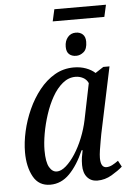

<svg xmlns="http://www.w3.org/2000/svg" viewBox="-58 -877 625 930"><g transform="rotate(-5 255.0 -412.5)"><path d="M229 -777 242 -835H493L480 -777ZM328 -601Q307 -601 294 -612.5Q281 -624 281 -649Q281 -677 296 -695Q311 -713 335 -713Q356 -713 369 -701Q382 -689 382 -665Q382 -630 365 -615.5Q348 -601 328 -601ZM149 10Q93 10 66.5 -38Q40 -86 40 -157Q40 -205 52 -258.5Q64 -312 87 -363Q110 -414 143 -455.5Q176 -497 218 -521.5Q260 -546 311 -546Q343 -546 370 -536Q397 -526 414 -510L454 -536H484L416 -214Q414 -203 410 -181Q406 -159 402.5 -136Q399 -113 399 -98Q399 -51 427 -51Q441 -51 455.5 -58.5Q470 -66 485 -77L501 -47Q481 -29 448 -9.5Q415 10 378 10Q347 10 328.5 -11.5Q310 -33 310 -71Q310 -93 312.5 -108.5Q315 -124 319 -143H314Q283 -72 242.5 -31Q202 10 149 10ZM186 -51Q207 -51 230.5 -71.5Q254 -92 276 -126Q298 -160 315 -202.5Q332 -245 341 -288L377 -464Q369 -482 352 -491Q335 -500 315 -500Q281 -500 252.5 -476.5Q224 -453 202.5 -415Q181 -377 166 -331Q151 -285 143 -239.5Q135 -194 135 -158Q135 -101 149.5 -76Q164 -51 186 -51Z"/></g></svg>

Font: Noto Serif Condensed
Style: Italic
Weight: 400
Width: 3
Italic angle: -12°
Designer: Monotype Design Team
Foundry: Monotype Imaging Inc.
Version: Version 2.014; ttfautohint (v1.8.4.7-5d5b)